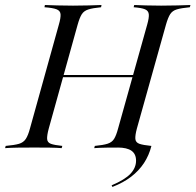

<svg xmlns="http://www.w3.org/2000/svg" viewBox="-38 -591 780 766"><path d="M410.5 154.8 407.3 148.4Q460.5 125.8 482.7 102Q504.8 78.2 504.8 50Q504.8 23.4 486.7 10.5Q468.5 -2.4 431.5 -2.4L500.8 -11.3L566.1 -8.9Q556.5 29 536.3 59.7Q516.1 90.3 485.1 114.1Q454 137.9 410.5 154.8ZM337.9 0 340.3 -8.9Q374.2 -12.1 391.5 -17.7Q408.9 -23.4 417.3 -37.1Q425.8 -50.8 433.1 -78.2L549.2 -492.7Q557.3 -521 555.6 -534.7Q554 -548.4 540.3 -554Q526.6 -559.7 495.2 -562.1L497.6 -571Q516.1 -570.2 544 -569.4Q571.8 -568.5 604.8 -568.5Q641.1 -568.5 671 -569.4Q700.8 -570.2 721.8 -571L719.4 -562.1Q685.5 -558.9 667.7 -553.6Q650 -548.4 641.1 -534.7Q632.3 -521 624.2 -492.7L508.1 -78.2Q500.8 -50.8 502 -36.7Q503.2 -22.6 518.1 -17.3Q533.1 -12.1 565.3 -8.9L562.9 0Q543.5 -1.6 514.9 -2Q486.3 -2.4 451.6 -2.4Q416.9 -2.4 387.9 -2Q358.9 -1.6 337.9 0ZM-17.7 0 -15.3 -8.9Q20.2 -12.1 37.9 -17.3Q55.6 -22.6 64.9 -36.7Q74.2 -50.8 81.5 -78.2L196.8 -492.7Q204.8 -520.2 203.6 -534.3Q202.4 -548.4 187.5 -554Q172.6 -559.7 139.5 -562.1L141.1 -571Q161.3 -570.2 189.9 -569.4Q218.5 -568.5 253.2 -568.5Q287.9 -568.5 317.3 -569.4Q346.8 -570.2 366.9 -571L365.3 -562.1Q331.5 -558.9 314.1 -553.2Q296.8 -547.6 288.3 -534.3Q279.8 -521 271.8 -492.7L156.5 -78.2Q149.2 -50.8 150 -36.7Q150.8 -22.6 164.9 -17.3Q179 -12.1 210.5 -8.9L208.1 0Q188.7 -1.6 160.9 -2Q133.1 -2.4 100 -2.4Q63.7 -2.4 33.9 -2Q4 -1.6 -17.7 0ZM193.5 -283.1 196 -291.9H506.5L503.2 -283.1Z"/></svg>

Font: Playfair 144pt Light
Style: Italic
Weight: 300
Italic angle: -15.6°
Designer: Claus Eggers Sørensen
Foundry: Claus Eggers Sørensen
Version: Version 2.001;gftools[0.9.30]